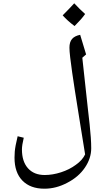

<svg xmlns="http://www.w3.org/2000/svg" viewBox="-20 -1017 635 1164"><path d="M249 127Q164 127 116 78Q68 29 68 -61Q68 -81 69.5 -98Q71 -115 75 -136.5Q79 -158 87 -191L124 -182Q113 -136 113 -111Q113 -38 149.5 3Q186 44 251 44Q299 44 350 27.5Q401 11 440 -18Q460 -32 474 -48Q488 -64 496 -81L470 -242Q462 -293 452.5 -351.5Q443 -410 434 -468Q425 -526 417.5 -578Q410 -630 405.5 -669Q401 -708 401 -728Q401 -762 416.5 -780.5Q432 -799 466 -806Q473 -784 483 -750Q493 -716 502 -687L479 -667L513 -355Q519 -305 523.5 -262Q528 -219 530.5 -183.5Q533 -148 533 -118Q533 -57 494.5 -0.5Q456 56 388 91Q354 109 319.5 118Q285 127 249 127ZM432 -859Q388 -892 360 -924Q386 -950 403 -968Q420 -986 430 -997Q446 -980 462.5 -963.5Q479 -947 496 -932Q485 -916 468.5 -897.5Q452 -879 432 -859Z"/></svg>

Font: Noto Naskh Arabic UI
Style: Regular
Weight: 400
Designer: Monotype Design Team, David Williams, Mohamad Dakak and Nizar Qandah
Foundry: Monotype Imaging Inc.
Version: Version 2.014